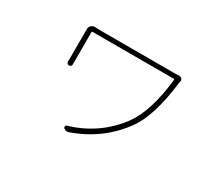

<svg xmlns="http://www.w3.org/2000/svg" viewBox="-103 -758 1207 1050"><g transform="rotate(30 500.0 -233.0)"><path d="M760.7 -517.6Q763.7 -518.6 767.6 -518.6Q777.3 -518.6 785.2 -512.7Q793 -507.8 793 -498Q793 -495.1 792 -492.2Q791 -487.3 790 -484.4Q763.7 -261.7 689.5 -159.2Q582 -10.7 402.3 51.8Q396.5 53.7 391.6 53.7Q379.9 53.7 370.1 44.9Q366.2 40 367.7 33.7Q369.1 27.3 375 26.4Q550.8 -25.4 659.2 -169.9Q735.4 -274.4 757.8 -483.4Q757.8 -488.3 753.9 -488.3H240.2Q236.3 -488.3 236.3 -483.4V-302.7Q236.3 -299.8 236.3 -281.2Q237.3 -274.4 232.4 -269.5Q227.5 -264.6 220.7 -264.6Q213.9 -264.6 210 -269.5Q205.1 -274.4 205.1 -280.3L206.1 -302.7V-474.6Q206.1 -479.5 206.1 -484.4Q205.1 -498 214.8 -507.8Q224.6 -517.6 238.3 -517.6Q251 -516.6 281.2 -516.6H748Q753.9 -516.6 760.7 -517.6Z"/></g></svg>

Font: Gen Jyuu Gothic ExtraLight
Style: Regular
Weight: 100
Designer: [Source Han Sans]
Ryoko NISHIZUKA  (kana & ideographs); Paul D. Hunt (Latin, Greek & Cyrillic); Wenlong ZHANG  (bopomofo
Version: Version 1.002.20150607